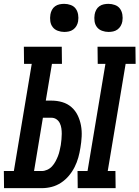

<svg xmlns="http://www.w3.org/2000/svg" viewBox="-58 -978 725 998"><path d="M543 0H346L345 -89H397L490 -646H450L449 -735H646L647 -646H595L502 -89H542ZM159 0H-37L-38 -89H14L107 -646H67L66 -735H263L264 -646H212L180 -455H210Q239 -455 266 -447Q293 -439 313.5 -421Q334 -403 346 -378Q358 -353 363 -325.5Q368 -298 366.5 -268.5Q365 -239 360 -210Q356 -184 349 -159Q342 -134 330 -110Q318 -86 300 -64.5Q282 -43 259 -28Q236 -13 210.5 -6.5Q185 0 159 0ZM119 -89H159Q173 -89 187.5 -95.5Q202 -102 212.5 -113.5Q223 -125 230.5 -139Q238 -153 243.5 -167Q249 -181 252 -195.5Q255 -210 258 -224Q260 -239 261.5 -253.5Q263 -268 263 -282.5Q263 -297 261 -311Q259 -325 253 -337.5Q247 -350 235.5 -358Q224 -366 209 -366H165ZM506 -812Q489 -812 472.5 -818Q456 -824 446 -837Q436 -850 433.5 -867.5Q431 -885 434 -903Q436 -915 442 -926.5Q448 -938 458.5 -945.5Q469 -953 481.5 -955.5Q494 -958 506 -958Q523 -958 539.5 -952Q556 -946 565.5 -933Q575 -920 578 -902.5Q581 -885 578 -867Q576 -855 569.5 -843.5Q563 -832 552.5 -824.5Q542 -817 530 -814.5Q518 -812 506 -812ZM276 -812Q259 -812 242.5 -818Q226 -824 216 -837Q206 -850 203.5 -867.5Q201 -885 204 -903Q206 -915 212 -926.5Q218 -938 228.5 -945.5Q239 -953 251.5 -955.5Q264 -958 276 -958Q293 -958 309.5 -952Q326 -946 335.5 -933Q345 -920 348 -902.5Q351 -885 348 -867Q346 -855 339.5 -843.5Q333 -832 322.5 -824.5Q312 -817 300 -814.5Q288 -812 276 -812Z"/></svg>

Font: Iosevka HT Extended
Style: Bold Italic
Weight: 700
Width: 7
Italic angle: -9°
Monospace: yes
Designer: Belleve Invis
Foundry: Belleve Invis
Version: Version 32.3.0; ttfautohint (v1.8.4)